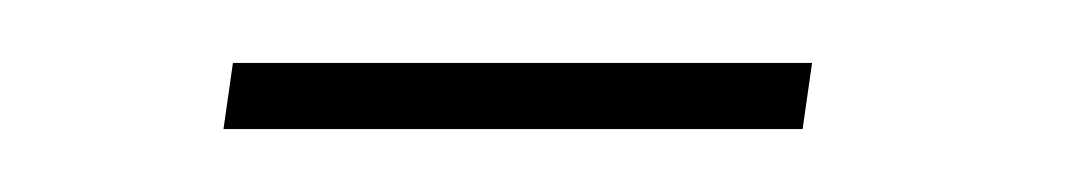

<svg xmlns="http://www.w3.org/2000/svg" viewBox="-20 -221 340 61"><path d="M51 -180H235L238 -201H54Z"/></svg>

Font: Josefin Slab ExtraLight
Style: Italic
Weight: 250
Italic angle: -12°
Designer: Santiago Orozco
Foundry: Typemade
Version: Version 2.100